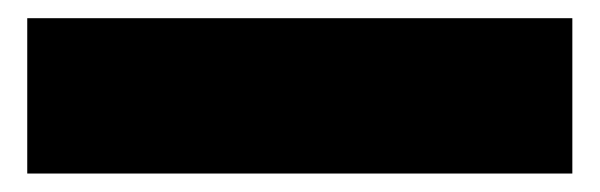

<svg xmlns="http://www.w3.org/2000/svg" viewBox="-20 -910 656 210"><path d="M606 -720.2H9.8V-890.1H606Z"/></svg>

Font: Nastup Basic
Style: Regular
Weight: 400
Designer: Maksym Kobuzan
Foundry: Zakznak
Version: Version 1.020;FEAKit 1.0